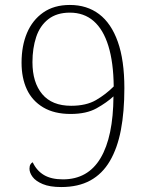

<svg xmlns="http://www.w3.org/2000/svg" viewBox="-20 -744 599 775"><path d="M227 11Q181 11 152.5 -1Q124 -13 111.5 -30Q99 -47 99 -63Q99 -74 103 -80.5Q107 -87 112 -89Q128 -55 157.5 -37.5Q187 -20 234 -20Q335 -20 386 -106Q437 -192 438 -355Q411 -330 370 -307Q329 -284 265 -284Q199 -284 154.5 -310.5Q110 -337 88.5 -383Q67 -429 67 -491Q67 -559 89 -611Q111 -663 154.5 -693.5Q198 -724 262 -724Q331 -724 380 -687Q429 -650 455.5 -575.5Q482 -501 482 -388Q482 -293 468 -219.5Q454 -146 423.5 -94Q393 -42 344.5 -15.5Q296 11 227 11ZM267 -317Q328 -317 367.5 -340Q407 -363 439 -395Q438 -492 417.5 -558.5Q397 -625 358 -659Q319 -693 262 -693Q209 -693 175 -666.5Q141 -640 126 -594.5Q111 -549 111 -493Q111 -411 150.5 -364Q190 -317 267 -317Z"/></svg>

Font: Noto Serif Kannada ExtraLight
Style: Regular
Weight: 250
Version: Version 2.003